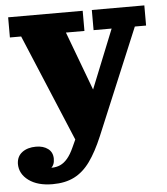

<svg xmlns="http://www.w3.org/2000/svg" viewBox="-55 -565 708 816"><g transform="rotate(-5 299.0 -156.5)"><path d="M138 135Q159 135 175.5 127.5Q192 120 206.5 103Q221 86 234 57L305 -98L320 -124L444 -432H367V-518H591V-432H543L354 20Q327 84 297.5 125Q268 166 229.5 185.5Q191 205 137 205ZM279 96 58 -432H10V-518H328V-432H249L363 -127ZM80 40Q111 40 131 55Q151 70 151 98Q151 126 132.5 139Q114 152 85 153L81 111Q89 124 104.5 129.5Q120 135 138 135L137 205Q73 205 35 177Q-3 149 -3 106Q-2 74 21 57Q44 40 80 40Z"/></g></svg>

Font: Montagu Slab
Style: Bold
Weight: 700
Designer: Florian Karsten
Foundry: Florian Karsten
Version: Version 1.000